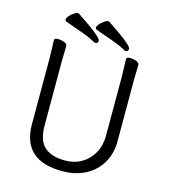

<svg xmlns="http://www.w3.org/2000/svg" viewBox="-129 -981 967 1100"><g transform="rotate(15 355.0 -431.0)"><path d="M180 -680 178 -584V-210Q178 -119 220.5 -82Q263 -45 342 -45Q398 -45 441 -70.5Q484 -96 508.5 -140.5Q533 -185 533 -242V-595L530 -697Q530 -709 551 -709Q572 -709 589.5 -702Q607 -695 607 -682L605 -594V-230Q605 -156 572 -100Q539 -44 480 -13Q421 18 342 18Q106 18 106 -198V-586L103 -695Q103 -707 124 -707Q145 -707 162.5 -700Q180 -693 180 -680ZM532 -758Q532 -741 515 -741Q510 -741 490 -752.5Q470 -764 422 -781Q374 -798 324 -816Q317 -819 317 -827.5Q317 -836 328 -848.5Q339 -861 353 -870.5Q367 -880 373.5 -880Q380 -880 382 -879Q532 -780 532 -758ZM352 -758Q352 -741 335 -741Q330 -741 310 -752.5Q290 -764 242 -781Q194 -798 144 -816Q137 -819 137 -827.5Q137 -836 148 -848.5Q159 -861 173 -870.5Q187 -880 193.5 -880Q200 -880 202 -879Q352 -780 352 -758Z"/></g></svg>

Font: LXGW WenKai Lite
Style: Regular
Weight: 400
Designer: LXGW / Fontworks Inc.
Foundry: LXGW / Fontworks Inc.
Version: Version 1.511; March 25, 2025